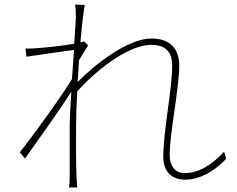

<svg xmlns="http://www.w3.org/2000/svg" viewBox="-20 -797 1040 843"><path d="M313 -718 306 -605C250 -595 170 -587 136 -585C123 -584 108 -583 92 -584L96 -548C166 -559 265 -572 305 -578L296 -450C254 -379 123 -199 67 -128L90 -101C156 -194 242 -314 293 -394C289 -329 286 -271 286 -242C286 -148 286 -114 286 -18C286 -2 285 12 283 26H319C318 11 317 -2 316 -19C313 -104 314 -141 314 -242C314 -287 316 -340 319 -396C424 -511 555 -600 643 -600C702 -600 736 -575 736 -508C736 -405 697 -223 697 -109C697 -41 736 -8 794 -8C848 -8 913 -36 973 -100L964 -131C907 -69 849 -37 791 -37C744 -37 725 -74 725 -115C725 -214 767 -411 767 -508C767 -586 724 -628 645 -628C540 -628 393 -511 321 -437L327 -533L367 -598L349 -615L333 -611C340 -691 348 -755 352 -775L310 -777C313 -758 313 -735 313 -718Z"/></svg>

Font: Noto Sans CJK HK Thin
Style: Regular
Weight: 100
Designer: Ryoko NISHIZUKA 西塚涼子 (kana, bopomofo & ideographs); Paul D. Hunt (Latin, Greek & Cyrillic); Sandoll Communications 산돌커뮤니
Foundry: Adobe
Version: Version 2.004;hotconv 1.0.118;makeotfexe 2.5.65603